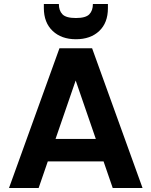

<svg xmlns="http://www.w3.org/2000/svg" viewBox="-20 -939 756 959"><path d="M440 -698 692 0H543L328 -624H388L173 0H25L277 -698ZM168 -245H538L574 -133H132ZM359 -743Q287 -743 243 -784.5Q199 -826 199 -899V-919H274Q274 -886 292 -867.5Q310 -849 359 -849Q408 -849 426 -867.5Q444 -886 444 -919H519V-898Q519 -825 475.5 -784Q432 -743 359 -743Z"/></svg>

Font: Parkinsans SemiBold
Style: Regular
Weight: 600
Designer: Red Stone, Indian Type Foundry
Foundry: Indian Type Foundry
Version: Version 1.000